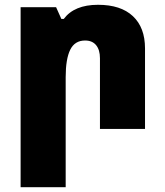

<svg xmlns="http://www.w3.org/2000/svg" viewBox="-20 -538 689 801"><path d="M66 -508H214L236 -459H246Q290 -518 389 -518Q484 -518 534.5 -470.5Q585 -423 585 -336V0H397V-295Q397 -330 381 -349.5Q365 -369 335 -369Q292 -369 273 -330.5Q254 -292 254 -216V243H66Z"/></svg>

Font: Noto Sans Armenian Black
Style: Regular
Weight: 900
Designer: Monotype Design team
Foundry: Monotype Imaging Inc.
Version: Version 1.000